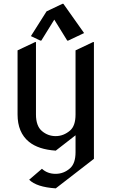

<svg xmlns="http://www.w3.org/2000/svg" viewBox="-20 -780 616 1019"><path d="M275.9 19.5Q183.6 13.2 133.8 -27.3Q73.2 -76.7 73.2 -172.4V-512.7L166 -556.6H170.9V-172.4Q170.9 -111.3 202.6 -84.5Q234.4 -57.6 275.4 -57.6Q317.4 -57.6 352.1 -87.4Q380.9 -112.3 380.9 -172.4V-512.7L473.6 -556.6H478.5V63L275.9 219.7Q173.8 212.9 134.8 173.8L202.6 115.7Q231.9 142.6 274.9 142.6Q318.8 142.6 352.1 112.8Q380.9 86.9 380.9 27.8V-62ZM316.4 -759.8 426.3 -604.5 341.8 -564.5H336.9L268.1 -675.8L199.2 -564.5H194.3L144 -588.4L227.1 -719.7L311.5 -759.8Z"/></svg>

Font: Nova Cut
Style: Book
Weight: 400
Version: Version 2.000